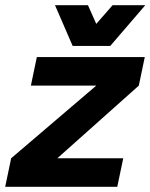

<svg xmlns="http://www.w3.org/2000/svg" viewBox="-55 -720 580 740"><path d="M503 -500 480 -390 166 -110H420L397 0H-35L-12 -110L316 -390H64L87 -500ZM505 -700 370 -543H225L157 -700H284L316 -628L379 -700Z"/></svg>

Font: Epunda Sans ExtraBold
Style: Italic
Weight: 800
Italic angle: -12.0243°
Designer: Simon Atzbach
Foundry: typofactur
Version: Version 2.204; ttfautohint (v1.8.4.7-5d5b)